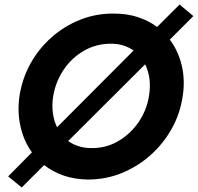

<svg xmlns="http://www.w3.org/2000/svg" viewBox="-20 -774 874 848"><path d="M66 -350Q78 -427 114.5 -493Q151 -559 207.5 -609Q264 -659 334.5 -687Q405 -715 484 -714Q541 -714 588.5 -698.5Q636 -683 674 -655L773 -754L834 -703L730 -599Q767 -550 782.5 -485.5Q798 -421 787 -350Q776 -273 739 -206.5Q702 -140 645.5 -89.5Q589 -39 518.5 -10Q448 19 368 19Q310 18 261.5 1.5Q213 -15 175 -45L76 54L16 5L121 -101Q85 -151 70.5 -215.5Q56 -280 66 -350ZM215 -350Q203 -272 232 -212L570 -551Q550 -565 525 -573Q500 -581 470 -581Q405 -581 351 -550Q297 -519 261.5 -466.5Q226 -414 215 -350ZM638 -350Q651 -429 621 -490L281 -151Q301 -137 326.5 -128.5Q352 -120 383 -120Q448 -119 502 -150.5Q556 -182 592 -234.5Q628 -287 638 -350Z"/></svg>

Font: Von Semi
Style: Italic
Weight: 600
Version: Version 4.000; ttfautohint (v1.8.4.7-5d5b)